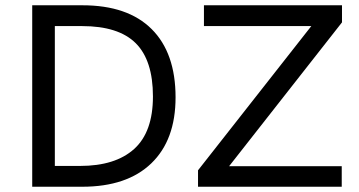

<svg xmlns="http://www.w3.org/2000/svg" viewBox="-20 -710 1365 730"><path d="M293.5 -689.9Q465.8 -689.9 556.6 -599.4Q647.5 -508.8 647.5 -339.8Q647.5 -177.7 555.2 -88.9Q462.9 0 292.5 0H102.5V-689.9ZM1280.3 -689.9V-625L851.1 -78.1H1279.3V0H732.9V-62.5L1163.6 -610.8H755.4V-689.9ZM284.2 -79.1Q418.5 -79.1 490 -143.6Q561.5 -208 561.5 -343.3Q561.5 -480.5 496.1 -545.7Q430.7 -610.8 292 -610.8H188.5V-79.1Z"/></svg>

Font: HK Grotesk Medium Legacy
Style: Regular
Weight: 500
Designer: Alfredo Marco Pradil
Foundry: Hanken Design Co.
Version: Version 2.022;PS 002.022;hotconv 1.0.88;makeotf.lib2.5.64775